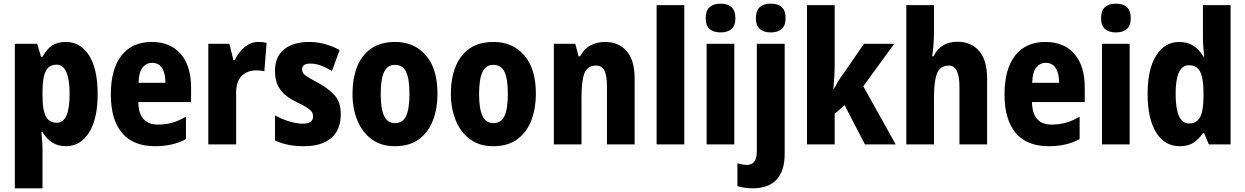

<svg xmlns="http://www.w3.org/2000/svg" viewBox="-20 -788 6797 1048"><path d="M339 -559Q420 -559 466.5 -485Q513 -411 513 -274Q513 -139 466 -64.5Q419 10 340 10Q296 10 265 -10Q234 -30 212 -67H206Q212 -6 212 24V240H61V-549H183L204 -478H212Q237 -523 266.5 -541Q296 -559 339 -559ZM289 -435Q248 -435 230 -400Q212 -365 212 -289V-264Q212 -189 230 -153.5Q248 -118 290 -118Q360 -118 360 -274Q360 -435 289 -435Z M808 -559Q910 -559 966.5 -493.5Q1023 -428 1023 -310V-231H735Q737 -108 842 -108Q883 -108 919 -118Q955 -128 995 -151V-29Q926 10 826 10Q707 10 646 -62.5Q585 -135 585 -272Q585 -412 643.5 -485.5Q702 -559 808 -559ZM810 -445Q779 -445 758.5 -420Q738 -395 736 -336H883Q883 -388 864.5 -416.5Q846 -445 810 -445Z M1391 -559Q1401 -559 1412 -558Q1423 -557 1435 -554L1423 -399Q1415 -401 1403.5 -402.5Q1392 -404 1381 -404Q1329 -404 1298.5 -373Q1268 -342 1269 -278V0H1117V-549H1232L1254 -460H1262Q1279 -498 1312.5 -528.5Q1346 -559 1391 -559Z M1840 -165Q1840 -79 1788 -34.5Q1736 10 1640 10Q1595 10 1557 3Q1519 -4 1481 -21V-158Q1516 -139 1556.5 -126Q1597 -113 1633 -113Q1689 -113 1689 -153Q1689 -165 1683.5 -175Q1678 -185 1659 -198Q1640 -211 1597 -232Q1538 -260 1509.5 -299.5Q1481 -339 1481 -402Q1481 -478 1530.5 -518.5Q1580 -559 1668 -559Q1752 -559 1834 -515L1792 -401Q1762 -418 1733.5 -429.5Q1705 -441 1673 -441Q1629 -441 1629 -409Q1629 -398 1634.5 -389Q1640 -380 1658.5 -368.5Q1677 -357 1716 -336Q1770 -307 1805 -269.5Q1840 -232 1840 -165Z M2368 -276Q2368 -197 2343.5 -132Q2319 -67 2267.5 -28.5Q2216 10 2135 10Q2060 10 2008.5 -28Q1957 -66 1930.5 -131Q1904 -196 1904 -276Q1904 -360 1929.5 -424Q1955 -488 2006.5 -523.5Q2058 -559 2138 -559Q2241 -559 2304.5 -486Q2368 -413 2368 -276ZM2058 -275Q2058 -195 2076.5 -155.5Q2095 -116 2137 -116Q2179 -116 2197 -155.5Q2215 -195 2215 -276Q2215 -356 2197 -395Q2179 -434 2136 -434Q2095 -434 2076.5 -395Q2058 -356 2058 -275Z M2905 -276Q2905 -197 2880.5 -132Q2856 -67 2804.5 -28.5Q2753 10 2672 10Q2597 10 2545.5 -28Q2494 -66 2467.5 -131Q2441 -196 2441 -276Q2441 -360 2466.5 -424Q2492 -488 2543.5 -523.5Q2595 -559 2675 -559Q2778 -559 2841.5 -486Q2905 -413 2905 -276ZM2595 -275Q2595 -195 2613.5 -155.5Q2632 -116 2674 -116Q2716 -116 2734 -155.5Q2752 -195 2752 -276Q2752 -356 2734 -395Q2716 -434 2673 -434Q2632 -434 2613.5 -395Q2595 -356 2595 -275Z M3283 -559Q3357 -559 3400.5 -509Q3444 -459 3444 -360V0H3293V-315Q3293 -372 3280 -401Q3267 -430 3233 -430Q3187 -430 3170.5 -389.5Q3154 -349 3154 -256V0H3003V-549H3120L3138 -481H3147Q3167 -521 3202.5 -540Q3238 -559 3283 -559Z M3715 0H3564V-760H3715Z M3913 -768Q3952 -768 3973 -749Q3994 -730 3994 -689Q3994 -648 3972.5 -629.5Q3951 -611 3913 -611Q3875 -611 3853.5 -629.5Q3832 -648 3832 -689Q3832 -730 3853 -749Q3874 -768 3913 -768ZM3988 -549V0H3837V-549Z M4106 -689Q4106 -730 4127 -749Q4148 -768 4187 -768Q4227 -768 4247.5 -749Q4268 -730 4268 -689Q4268 -648 4246.5 -629.5Q4225 -611 4187 -611Q4149 -611 4127.5 -629.5Q4106 -648 4106 -689ZM4091 240Q4070 240 4047 237Q4024 234 4005 228V103Q4033 112 4058 112Q4083 112 4097 94.5Q4111 77 4111 37V-549H4263V53Q4263 143 4220 191Q4177 239 4091 240Z M4536 -440Q4536 -404 4534 -370.5Q4532 -337 4529 -302H4531Q4544 -326 4555.5 -345Q4567 -364 4580 -381L4696 -549H4861L4692 -317L4869 0H4701L4590 -214L4536 -167V0H4385V-760H4536Z M5078 -611Q5078 -575 5075 -540Q5072 -505 5068 -481H5076Q5114 -560 5206 -560Q5282 -560 5325 -509Q5368 -458 5368 -360V0H5217V-315Q5217 -430 5159 -430Q5111 -430 5094.5 -387Q5078 -344 5078 -256V0H4927V-760H5078Z M5686 -559Q5788 -559 5844.5 -493.5Q5901 -428 5901 -310V-231H5613Q5615 -108 5720 -108Q5761 -108 5797 -118Q5833 -128 5873 -151V-29Q5804 10 5704 10Q5585 10 5524 -62.5Q5463 -135 5463 -272Q5463 -412 5521.5 -485.5Q5580 -559 5686 -559ZM5688 -445Q5657 -445 5636.5 -420Q5616 -395 5614 -336H5761Q5761 -388 5742.5 -416.5Q5724 -445 5688 -445Z M6071 -768Q6110 -768 6131 -749Q6152 -730 6152 -689Q6152 -648 6130.5 -629.5Q6109 -611 6071 -611Q6033 -611 6011.5 -629.5Q5990 -648 5990 -689Q5990 -730 6011 -749Q6032 -768 6071 -768ZM6146 -549V0H5995V-549Z M6419 10Q6337 10 6290.5 -65Q6244 -140 6244 -275Q6244 -411 6291 -485Q6338 -559 6417 -559Q6503 -559 6548 -479H6553Q6550 -508 6548 -534.5Q6546 -561 6546 -584V-760H6697V0H6578L6553 -61H6546Q6522 -26 6493 -8Q6464 10 6419 10ZM6470 -114Q6512 -114 6530.5 -149Q6549 -184 6549 -259V-286Q6549 -360 6531 -396Q6513 -432 6470 -432Q6397 -432 6397 -276Q6397 -114 6470 -114Z"/></svg>

Font: Noto Sans Tamil Condensed ExtraBold
Style: Regular
Weight: 800
Width: 3
Designer: Jelle Bosma - Monotype Design Team
Foundry: Monotype Imaging Inc.
Version: Version 2.004; ttfautohint (v1.8.4.7-5d5b)